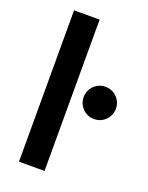

<svg xmlns="http://www.w3.org/2000/svg" viewBox="-145 -844 707 918"><g transform="rotate(20 209.0 -385.0)"><path d="M69 -770H199V0H69ZM336 -314Q313 -314 294.5 -325Q276 -336 265 -354.5Q254 -373 254 -396Q254 -419 265 -437.5Q276 -456 294.5 -467Q313 -478 336 -478Q359 -478 377.5 -467Q396 -456 407 -437.5Q418 -419 418 -396Q418 -373 407 -354.5Q396 -336 377.5 -325Q359 -314 336 -314Z"/></g></svg>

Font: Bounded
Style: Regular
Weight: 400
Designer: Vlad Churkin
Version: Version 1.0